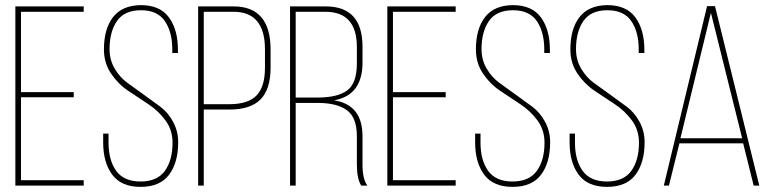

<svg xmlns="http://www.w3.org/2000/svg" viewBox="-20 -725 3023 750"><path d="M62 -365H268V-345H62V-21H307V0H40V-700H307V-679H62Z M530 -705Q605 -705 640 -657Q675 -609 675 -531V-518H653V-532Q653 -600 624 -642.5Q595 -685 531 -685Q466 -685 437 -643Q408 -601 408 -533Q408 -491 428 -457Q448 -423 477.5 -401.5Q507 -380 542 -355Q577 -330 606.5 -308Q636 -286 656 -249.5Q676 -213 676 -169Q676 -90 640.5 -42.5Q605 5 529 5Q454 5 418.5 -42.5Q383 -90 383 -169V-203H404V-168Q404 -99 434 -57.5Q464 -16 529 -16Q594 -16 624 -57.5Q654 -99 654 -168Q654 -217 626.5 -254.5Q599 -292 559.5 -318Q520 -344 480.5 -370.5Q441 -397 413.5 -438Q386 -479 386 -532Q386 -612 421.5 -658Q457 -704 530 -705Z M754 -700H892Q1037 -700 1037 -531V-461Q1037 -377 998 -337Q959 -297 876 -297H776V0H754ZM776 -318H876Q949 -318 982 -352Q1015 -386 1015 -460V-532Q1015 -679 892 -679H776Z M1113 -700H1252Q1396 -700 1396 -543V-480Q1396 -353 1285 -333Q1396 -316 1396 -193V-83Q1396 -26 1415 0H1391Q1374 -27 1374 -83V-193Q1374 -266 1335 -294.5Q1296 -323 1221 -323H1135V0H1113ZM1135 -344H1221Q1299 -344 1336.5 -372Q1374 -400 1374 -477V-541Q1374 -679 1251 -679H1135Z M1515 -365H1721V-345H1515V-21H1760V0H1493V-700H1760V-679H1515Z M1983 -705Q2058 -705 2093 -657Q2128 -609 2128 -531V-518H2106V-532Q2106 -600 2077 -642.5Q2048 -685 1984 -685Q1919 -685 1890 -643Q1861 -601 1861 -533Q1861 -491 1881 -457Q1901 -423 1930.5 -401.5Q1960 -380 1995 -355Q2030 -330 2059.5 -308Q2089 -286 2109 -249.5Q2129 -213 2129 -169Q2129 -90 2093.5 -42.5Q2058 5 1982 5Q1907 5 1871.5 -42.5Q1836 -90 1836 -169V-203H1857V-168Q1857 -99 1887 -57.5Q1917 -16 1982 -16Q2047 -16 2077 -57.5Q2107 -99 2107 -168Q2107 -217 2079.5 -254.5Q2052 -292 2012.5 -318Q1973 -344 1933.5 -370.5Q1894 -397 1866.5 -438Q1839 -479 1839 -532Q1839 -612 1874.5 -658Q1910 -704 1983 -705Z M2352 -705Q2427 -705 2462 -657Q2497 -609 2497 -531V-518H2475V-532Q2475 -600 2446 -642.5Q2417 -685 2353 -685Q2288 -685 2259 -643Q2230 -601 2230 -533Q2230 -491 2250 -457Q2270 -423 2299.5 -401.5Q2329 -380 2364 -355Q2399 -330 2428.5 -308Q2458 -286 2478 -249.5Q2498 -213 2498 -169Q2498 -90 2462.5 -42.5Q2427 5 2351 5Q2276 5 2240.5 -42.5Q2205 -90 2205 -169V-203H2226V-168Q2226 -99 2256 -57.5Q2286 -16 2351 -16Q2416 -16 2446 -57.5Q2476 -99 2476 -168Q2476 -217 2448.5 -254.5Q2421 -292 2381.5 -318Q2342 -344 2302.5 -370.5Q2263 -397 2235.5 -438Q2208 -479 2208 -532Q2208 -612 2243.5 -658Q2279 -704 2352 -705Z M2883 -165H2634L2593 0H2573L2742 -701H2773L2946 0H2924ZM2757 -675 2638 -185H2879Z"/></svg>

Font: Bebas Neue Light
Style: Regular
Weight: 300
Designer: Ryoichi Tsunekawa
Foundry: Ryoichi Tsunekawa
Version: Version 001.003; ttfautohint (v1.5.65-e2d9)